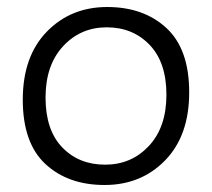

<svg xmlns="http://www.w3.org/2000/svg" viewBox="-20 -524 605 548"><path d="M278.5 4Q174 4 109.5 -56Q45 -116 45 -239.5Q45 -363 113.5 -433.5Q182 -504 286 -504Q390 -504 455 -444Q520 -384 520 -260.5Q520 -137 451.5 -66.5Q383 4 278.5 4ZM284.5 -446Q210 -446 160 -392Q110 -338 110 -245.5Q110 -153 157.5 -103.5Q205 -54 280 -54Q355 -54 405 -107.5Q455 -161 455 -253.5Q455 -346 407 -396Q359 -446 284.5 -446Z"/></svg>

Font: Antic Slab
Style: Regular
Weight: 400
Designer: Santiago Orozco
Foundry: Santiago Orozco
Version: Version 001.001